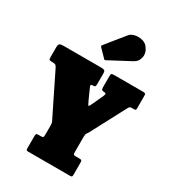

<svg xmlns="http://www.w3.org/2000/svg" viewBox="-246 -1188 1182 1317"><g transform="rotate(30 345.0 -529.5)"><path d="M175 -18V-112Q175 -126.5 178 -130.8Q181 -135 195 -135H213Q228 -135 231.5 -139.5Q235 -144 235 -159.5V-231.5Q235 -252 230.8 -260.2Q226.5 -268.5 220.5 -280.5L67 -592Q60.5 -605.5 53.8 -610.2Q47 -615 24.5 -615H21.5Q6 -615 3 -620Q0 -625 0 -640.5V-715Q0 -738.5 8.5 -744.2Q17 -750 38.5 -750H335.5Q354.5 -750 362.2 -745.8Q370 -741.5 370 -721V-638.5Q370 -623.5 365.8 -619.2Q361.5 -615 352 -615H349.5Q334.5 -615 333.5 -609.8Q332.5 -604.5 340 -588L376 -508Q390 -477 394 -479Q398 -481 411.5 -510L448 -590Q455.5 -606.5 451.2 -610.8Q447 -615 438.5 -615H435Q427 -615 421 -618.8Q415 -622.5 415 -641.5V-725Q415 -742 419.2 -746Q423.5 -750 440 -750H665.5Q678.5 -750 684.2 -747.5Q690 -745 690 -730.5V-628.5Q690 -619 685.8 -617Q681.5 -615 671.5 -615H653.5Q646.5 -615 641.5 -611Q636.5 -607 629.5 -594L490 -329.5Q483 -316 476.5 -308Q470 -300 470 -276.5V-158.5Q470 -144.5 473 -139.8Q476 -135 490 -135H519.5Q534 -135 537 -130.2Q540 -125.5 540 -110.5V-19.5Q540 -8 537.2 -4Q534.5 0 523 0H191Q181 0 178 -3.5Q175 -7 175 -18ZM323.5 -812.5 267 -870.5Q258.5 -879.5 267.5 -888.5L384.5 -1033Q398.5 -1050.5 425.8 -1056.5Q453 -1062.5 481.2 -1056.2Q509.5 -1050 525.5 -1030Q555.5 -993 548.2 -954.8Q541 -916.5 507 -898.5L339 -809.5Q333.5 -806 330.5 -807Q327.5 -808 323.5 -812.5Z"/></g></svg>

Font: Besley* Condensed Fatface
Style: Regular
Weight: 900
Width: 3
Designer: Owen Earl
Foundry: indestructible type*
Version: Version 3.000; ttfautohint (v1.8.3)